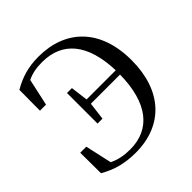

<svg xmlns="http://www.w3.org/2000/svg" viewBox="-200 -903 1075 1075"><g transform="rotate(-45 337.0 -366.0)"><path d="M234 -250H273L286 -355H517C514 -132 420 -18 261 -18C213 -18 172 -26 133 -45L98 -203H50L51 -40C117 -1 186 17 270 17C487 17 620 -126 620 -366C620 -615 477 -749 265 -749C185 -749 124 -731 58 -693L57 -529H105L140 -689C175 -706 210 -713 258 -713C419 -713 510 -603 517 -389H286L273 -492H234Z"/></g></svg>

Font: Noto Serif CJK SC Medium
Style: Regular
Weight: 500
Designer: Ryoko NISHIZUKA 西塚涼子 (kana & ideographs); Frank Grießhammer (Latin, Greek & Cyrillic); Wenlong ZHANG 张文龙 (bopomofo); San
Foundry: Adobe
Version: Version 2.001;hotconv 1.1.0;makeotfexe 2.6.0